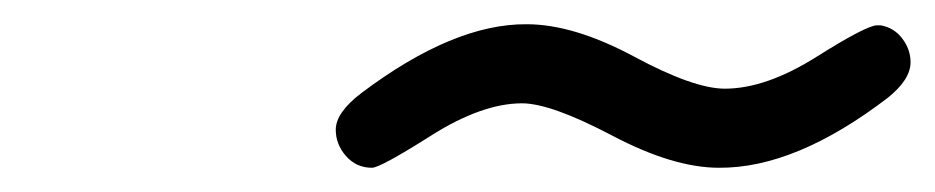

<svg xmlns="http://www.w3.org/2000/svg" viewBox="-20 -631 779 160"><path d="M259.8 -522.9Q259.8 -537.1 280.8 -553.2Q357.9 -611.3 418.9 -610.8Q458 -610.8 508.1 -584Q558.1 -557.1 584 -557.1Q618.2 -557.1 660.2 -583.5Q702.1 -609.9 710.9 -609.9H713.9Q725.1 -607.9 731.9 -598.9Q738.8 -589.8 738.8 -579.1Q738.8 -564.9 720.2 -549.8Q643.1 -490.7 579.1 -491.2Q541 -491.2 490 -518.1Q439 -544.9 415 -544.9Q381.8 -544.9 339.4 -518.1Q296.9 -491.2 290 -491.2Q276.9 -491.2 268.3 -501Q259.8 -510.7 259.8 -522.9Z"/></svg>

Font: CMU Typewriter Text Variable Width
Style: Italic
Weight: 500
Italic angle: -14.04°
Version: Version 0.7.0